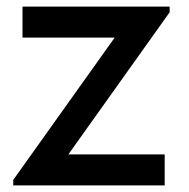

<svg xmlns="http://www.w3.org/2000/svg" viewBox="-20 -560 572 580"><path d="M20 0V-16.5L326.5 -446.5H48V-540H492.5V-523L186.5 -93.5H477.5V0Z"/></svg>

Font: Manrope ExtraLight SemiBold
Style: Regular
Weight: 600
Version: Version 4.504